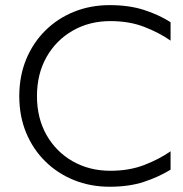

<svg xmlns="http://www.w3.org/2000/svg" viewBox="-20 -718 715 749"><path d="M407.7 10.5Q332.8 10.5 268.5 -15.5Q204.2 -41.5 156.5 -88.6Q108.7 -135.7 81.9 -200.4Q55.2 -265 55.2 -343Q55.2 -421 81.9 -486Q108.7 -551 156.5 -598.5Q204.2 -646 268.5 -672Q332.8 -698 407.7 -698Q483.2 -698 541 -679.5Q598.7 -661.1 645.4 -631.4V-559.5Q602.5 -589.7 543.8 -612.7Q485.2 -635.7 410.3 -635.7Q328.8 -635.7 263.8 -598.5Q198.8 -561.3 161.5 -495.5Q124.2 -429.6 124.2 -343Q124.2 -257.1 161.5 -191.4Q198.8 -125.7 263.8 -88.7Q328.8 -51.8 410.3 -51.8Q485.2 -51.8 543.8 -74.8Q602.5 -97.8 645.4 -127.9V-56.1Q598.7 -27.4 541 -8.4Q483.2 10.5 407.7 10.5Z"/></svg>

Font: Roundo Variable
Style: Regular
Weight: 200
Designer: Shiva Nallaperumal
Foundry: Indian Type Foundry
Version: Version 2.000